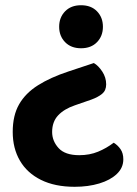

<svg xmlns="http://www.w3.org/2000/svg" viewBox="-20 -502 527 738"><path d="M243.7 -227.5 340.7 -259.7Q358 -249.9 373.1 -227Q388.1 -204.1 388.1 -177.9Q388.1 -154.2 372.5 -141.3Q356.8 -128.4 330.4 -118.9L267.8 -97.2Q226.2 -83 203.3 -58.4Q180.4 -33.8 180.4 5.3Q180.4 40 205.2 67.2Q230.1 94.5 284.7 94.5Q324.5 94.5 356.9 81.1Q389.4 67.7 417.1 46.5Q432.4 55.9 443.2 71.3Q454 86.8 454 110.5Q454 143 429 166.7Q404.1 190.4 361.7 203.2Q319.3 216 267 216Q191.1 216 137.6 189.5Q84.2 163 56.6 115.6Q28.9 68.2 28.9 4.9Q28.9 -58.5 53.6 -101.3Q78.2 -144.1 126 -174.2Q173.7 -204.4 243.7 -227.5ZM375.6 -399.2Q375.6 -363.4 352.9 -340Q330.3 -316.5 291.5 -316.5Q253 -316.5 230.2 -340Q207.4 -363.4 207.4 -399.2Q207.4 -435 230.2 -458.5Q253 -481.9 291.5 -481.9Q330.3 -481.9 352.9 -458.5Q375.6 -435 375.6 -399.2Z"/></svg>

Font: Baloo Bhaina 2
Style: Regular
Weight: 400
Designer: Yesha Goshar, Manish Minz, Shuchita Grover and Ek Type
Foundry: Ek Type
Version: Version 1.700